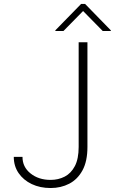

<svg xmlns="http://www.w3.org/2000/svg" viewBox="-20 -941 580 971"><path d="M377.8 -727.3H422.2V-197.8Q422.2 -125.4 397.2 -79.5Q372.2 -33.7 330.1 -11.9Q288 9.9 235.8 9.9Q182.5 9.9 140.4 -10.1Q98.4 -30.2 74 -65.7Q49.7 -101.2 49.7 -147.7H93.8Q93.4 -96.9 134.2 -64.1Q175.1 -31.2 235.8 -31.2Q275.2 -31.2 307.4 -47.9Q339.5 -64.6 358.7 -101.2Q377.8 -137.8 377.8 -197.8ZM300.8 -784.1 400.2 -885.3 499.6 -784.1H540.5V-787.6L410.2 -921.2H390.3L259.9 -787.6V-784.1Z"/></svg>

Font: Inter UI Extra Light
Style: Regular
Weight: 200
Designer: Rasmus Andersson
Foundry: rsms
Version: 3.2;8d6f07862